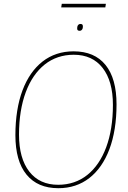

<svg xmlns="http://www.w3.org/2000/svg" viewBox="-20 -980 674 1010"><path d="M287 10Q178 10 119.5 -61.5Q61 -133 61 -269Q61 -337 70.5 -396.5Q80 -456 98.5 -505Q117 -554 143.5 -592Q170 -630 204 -656.5Q238 -683 279 -696.5Q320 -710 367 -710Q477 -710 535 -638.5Q593 -567 593 -431Q593 -363 583.5 -303.5Q574 -244 555.5 -195Q537 -146 510.5 -108Q484 -70 450 -43.5Q416 -17 375 -3.5Q334 10 287 10ZM286 -8Q330 -8 368.5 -21Q407 -34 439 -59.5Q471 -85 496 -121.5Q521 -158 538.5 -205Q556 -252 565 -308Q574 -364 574 -428Q574 -553 520 -622.5Q466 -692 368 -692Q324 -692 285.5 -679Q247 -666 215 -640.5Q183 -615 158 -578.5Q133 -542 115.5 -495Q98 -448 89 -392Q80 -336 80 -272Q80 -147 134 -77.5Q188 -8 286 -8ZM399 -818Q392 -818 389 -821Q386 -824 386 -829Q386 -837 387.5 -842Q389 -847 393 -850.5Q397 -854 403 -854Q411 -854 413.5 -850.5Q416 -847 416 -841Q416 -835 414.5 -830Q413 -825 409 -821.5Q405 -818 399 -818ZM302 -941 305 -960H537L534 -941Z"/></svg>

Font: Georama ExtraCondensed Thin Thin
Style: Italic
Weight: 250
Italic angle: -9°
Version: Version 1.001